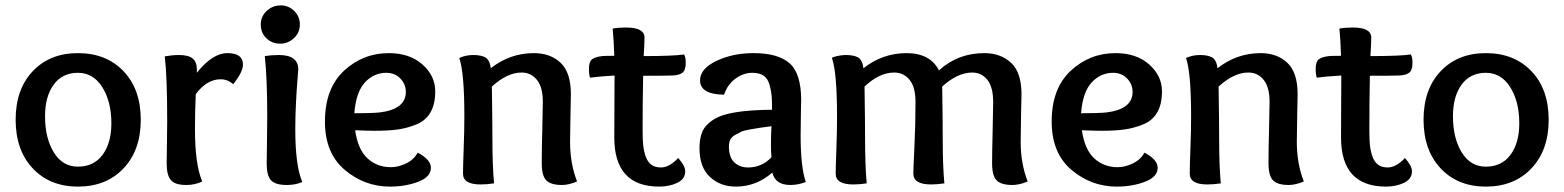

<svg xmlns="http://www.w3.org/2000/svg" viewBox="-20 -682 5801 712"><path d="M393 -225Q393 -305 359.5 -358.5Q326 -412 269 -412Q211 -412 179 -368Q147 -324 147 -251Q147 -170 179.5 -117Q212 -64 269 -64Q328 -64 360.5 -108Q393 -152 393 -225ZM269 10Q165 10 101.5 -57.5Q38 -125 38 -238Q38 -351 101.5 -418Q165 -485 269 -485Q374 -485 438 -418Q502 -351 502 -238Q502 -125 438 -57.5Q374 10 269 10Z M643 -478Q679 -478 694.5 -465Q710 -452 710 -424V-412Q768 -485 823 -485Q881 -485 881 -443Q881 -415 845 -370Q824 -388 798 -388Q747 -388 706 -333Q703 -269 703 -203Q703 -72 730 -9Q703 4 671 4Q628 4 613 -15Q598 -34 598 -76Q598 -88 599 -144Q600 -200 600 -232Q600 -399 591 -473Q620 -478 643 -478Z M1014 -478Q1086 -478 1086 -425Q1086 -419 1083 -384.5Q1080 -350 1077.5 -299Q1075 -248 1075 -202Q1075 -68 1101 -7Q1076 4 1044 4Q1000 4 984.5 -14Q969 -32 969 -75Q969 -91 970 -152.5Q971 -214 971 -247Q971 -392 962 -474Q986 -478 1014 -478ZM1019 -520Q989 -520 968 -540Q947 -560 947 -591Q947 -621 969 -641.5Q991 -662 1021 -662Q1050 -662 1071 -641.5Q1092 -621 1092 -591Q1092 -561 1070 -540.5Q1048 -520 1019 -520Z M1370 -197Q1343 -197 1297 -199Q1307 -128 1342.5 -95Q1378 -62 1430 -62Q1457 -62 1486 -76Q1515 -90 1529 -116Q1578 -90 1578 -60Q1578 -26 1531 -8Q1484 10 1426 10Q1332 10 1258.5 -52Q1185 -114 1185 -231Q1185 -354 1255.5 -419.5Q1326 -485 1422 -485Q1499 -485 1546.5 -443Q1594 -401 1594 -343Q1594 -296 1576.5 -265.5Q1559 -235 1525 -221Q1491 -207 1456 -202Q1421 -197 1370 -197ZM1413 -412Q1366 -412 1333 -376Q1300 -340 1294 -262Q1358 -262 1388 -265Q1485 -277 1485 -341Q1485 -370 1464.5 -391Q1444 -412 1413 -412Z M1800 -429Q1871 -485 1960 -485Q2021 -485 2059 -449Q2097 -413 2097 -333Q2097 -322 2095.5 -255Q2094 -188 2094 -157Q2094 -75 2120 -9Q2089 4 2064 4Q2023 4 2006 -13Q1989 -30 1989 -77Q1989 -129 1991 -202.5Q1993 -276 1993 -304Q1993 -359 1971 -386Q1949 -413 1914 -413Q1861 -413 1804 -361Q1806 -227 1806 -166Q1806 -70 1812 -2Q1785 2 1762 2Q1697 2 1697 -38Q1697 -67 1699.5 -132Q1702 -197 1702 -249Q1702 -415 1683 -467Q1707 -478 1735 -478Q1764 -478 1780 -469Q1796 -460 1800 -429Z M2213 -474Q2222 -475 2258 -475Q2256 -534 2252 -576Q2273 -580 2301 -580Q2370 -580 2370 -543Q2370 -519 2367 -474Q2475 -474 2517 -480Q2523 -469 2523 -449Q2523 -422 2511 -412.5Q2499 -403 2473 -402Q2443 -401 2365 -401Q2363 -307 2363 -198Q2363 -166 2365 -145Q2367 -124 2374 -103Q2381 -82 2395 -71.5Q2409 -61 2431 -61Q2462 -61 2495 -96Q2521 -67 2521 -47Q2521 -18 2491.5 -4Q2462 10 2425 10Q2258 10 2258 -172Q2258 -219 2258.5 -302.5Q2259 -386 2259 -402Q2195 -398 2168 -394Q2164 -405 2164 -427Q2164 -453 2175.5 -462Q2187 -471 2213 -474Z M2839 -143Q2839 -189 2841 -214Q2811 -210 2797.5 -208Q2784 -206 2761 -202Q2738 -198 2727.5 -193Q2717 -188 2705 -181Q2693 -174 2688 -163.5Q2683 -153 2683 -139Q2683 -99 2703 -80Q2723 -61 2754 -61Q2805 -61 2841 -99Q2839 -112 2839 -143ZM2843 -275Q2843 -309 2841.5 -327Q2840 -345 2833.5 -368Q2827 -391 2811.5 -401.5Q2796 -412 2770 -412Q2737 -412 2707.5 -390.5Q2678 -369 2665 -331Q2576 -332 2576 -384Q2576 -427 2636.5 -456Q2697 -485 2774 -485Q2866 -485 2908.5 -447Q2951 -409 2951 -311Q2951 -308 2950 -264Q2949 -220 2949 -178Q2949 -64 2968 -7Q2939 4 2911 4Q2855 4 2844 -42Q2784 10 2709 10Q2651 10 2612.5 -26Q2574 -62 2574 -132Q2574 -188 2598 -215Q2622 -242 2662 -255Q2722 -274 2843 -275Z M3065 -467 3069 -470Q3096 -478 3117 -478Q3146 -478 3162 -469Q3178 -460 3182 -429Q3253 -485 3342 -485Q3429 -485 3462 -421Q3532 -485 3630 -485Q3691 -485 3729.5 -449Q3768 -413 3768 -333Q3768 -330 3766.5 -259.5Q3765 -189 3765 -157Q3765 -75 3791 -9Q3760 4 3734 4Q3693 4 3676 -13Q3659 -30 3659 -77Q3659 -112 3661 -196Q3663 -280 3663 -304Q3663 -359 3641.5 -386Q3620 -413 3585 -413Q3531 -413 3474 -361Q3476 -227 3476 -157Q3476 -67 3482 -2Q3455 2 3433 2Q3367 2 3367 -38Q3367 -55 3371 -137.5Q3375 -220 3375 -304Q3375 -359 3353 -386Q3331 -413 3296 -413Q3241 -413 3186 -361Q3188 -227 3188 -166Q3188 -70 3194 -2Q3167 2 3144 2Q3079 2 3079 -38Q3079 -61 3081.5 -127.5Q3084 -194 3084 -248Q3084 -415 3065 -467Z M4065 -197Q4038 -197 3992 -199Q4002 -128 4037.5 -95Q4073 -62 4125 -62Q4152 -62 4181 -76Q4210 -90 4224 -116Q4273 -90 4273 -60Q4273 -26 4226 -8Q4179 10 4121 10Q4027 10 3953.5 -52Q3880 -114 3880 -231Q3880 -354 3950.5 -419.5Q4021 -485 4117 -485Q4194 -485 4241.5 -443Q4289 -401 4289 -343Q4289 -296 4271.5 -265.5Q4254 -235 4220 -221Q4186 -207 4151 -202Q4116 -197 4065 -197ZM4108 -412Q4061 -412 4028 -376Q3995 -340 3989 -262Q4053 -262 4083 -265Q4180 -277 4180 -341Q4180 -370 4159.5 -391Q4139 -412 4108 -412Z M4495 -429Q4566 -485 4655 -485Q4716 -485 4754 -449Q4792 -413 4792 -333Q4792 -322 4790.5 -255Q4789 -188 4789 -157Q4789 -75 4815 -9Q4784 4 4759 4Q4718 4 4701 -13Q4684 -30 4684 -77Q4684 -129 4686 -202.5Q4688 -276 4688 -304Q4688 -359 4666 -386Q4644 -413 4609 -413Q4556 -413 4499 -361Q4501 -227 4501 -166Q4501 -70 4507 -2Q4480 2 4457 2Q4392 2 4392 -38Q4392 -67 4394.5 -132Q4397 -197 4397 -249Q4397 -415 4378 -467Q4402 -478 4430 -478Q4459 -478 4475 -469Q4491 -460 4495 -429Z M4908 -474Q4917 -475 4953 -475Q4951 -534 4947 -576Q4968 -580 4996 -580Q5065 -580 5065 -543Q5065 -519 5062 -474Q5170 -474 5212 -480Q5218 -469 5218 -449Q5218 -422 5206 -412.5Q5194 -403 5168 -402Q5138 -401 5060 -401Q5058 -307 5058 -198Q5058 -166 5060 -145Q5062 -124 5069 -103Q5076 -82 5090 -71.5Q5104 -61 5126 -61Q5157 -61 5190 -96Q5216 -67 5216 -47Q5216 -18 5186.5 -4Q5157 10 5120 10Q4953 10 4953 -172Q4953 -219 4953.5 -302.5Q4954 -386 4954 -402Q4890 -398 4863 -394Q4859 -405 4859 -427Q4859 -453 4870.5 -462Q4882 -471 4908 -474Z M5614 -225Q5614 -305 5580.5 -358.5Q5547 -412 5490 -412Q5432 -412 5400 -368Q5368 -324 5368 -251Q5368 -170 5400.5 -117Q5433 -64 5490 -64Q5549 -64 5581.5 -108Q5614 -152 5614 -225ZM5490 10Q5386 10 5322.5 -57.5Q5259 -125 5259 -238Q5259 -351 5322.5 -418Q5386 -485 5490 -485Q5595 -485 5659 -418Q5723 -351 5723 -238Q5723 -125 5659 -57.5Q5595 10 5490 10Z"/></svg>

Font: Overlock
Style: Bold
Weight: 700
Designer: Dario Muhafara
Foundry: Dario Manuel Muhafara
Version: Version 1.002